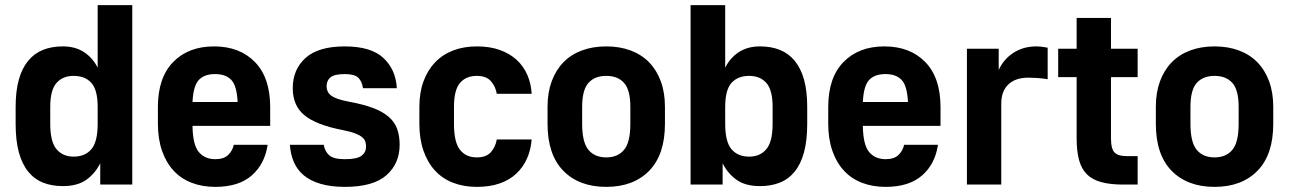

<svg xmlns="http://www.w3.org/2000/svg" viewBox="-20 -720 5028 749"><path d="M225 6Q182 6 148 -7.5Q114 -21 90 -50.5Q66 -80 53.5 -126Q41 -172 41 -237V-303Q41 -365 53.5 -409.5Q66 -454 90 -483Q114 -512 148 -525.5Q182 -539 225 -539Q274 -539 308 -516.5Q342 -494 361 -456V-700H496V0H371V-83Q351 -43 316.5 -18.5Q282 6 225 6ZM267 -109Q312 -109 336.5 -138Q361 -167 361 -237V-303Q361 -369 336.5 -396.5Q312 -424 267 -424Q225 -424 200.5 -396.5Q176 -369 176 -303V-237Q176 -167 200.5 -138Q225 -109 267 -109Z M820 9Q769 9 727.5 -7Q686 -23 657 -54.5Q628 -86 612 -132Q596 -178 596 -237V-303Q596 -417 655.5 -478Q715 -539 815 -539Q915 -539 974.5 -478Q1034 -417 1034 -302V-229H731Q732 -155 755.5 -127Q779 -99 820 -99Q853 -99 870 -115.5Q887 -132 892 -155H1024Q1013 -80 962 -35.5Q911 9 820 9ZM819 -431Q777 -431 755.5 -408Q734 -385 731 -322H907Q904 -385 882.5 -408Q861 -431 819 -431Z M1325 9Q1270 9 1230 -3Q1190 -15 1164.5 -36.5Q1139 -58 1126 -88.5Q1113 -119 1111 -155H1243Q1247 -130 1264 -114.5Q1281 -99 1325 -99Q1373 -99 1390.5 -112.5Q1408 -126 1408 -148Q1408 -159 1405 -168Q1402 -177 1392.5 -185Q1383 -193 1364.5 -200Q1346 -207 1315 -213Q1213 -233 1167.5 -270.5Q1122 -308 1122 -376Q1122 -449 1172 -494Q1222 -539 1325 -539Q1427 -539 1475.5 -494Q1524 -449 1528 -376H1396Q1392 -403 1377.5 -417Q1363 -431 1325 -431Q1285 -431 1269.5 -418.5Q1254 -406 1254 -383Q1254 -373 1258 -364Q1262 -355 1271.5 -347.5Q1281 -340 1298.5 -334Q1316 -328 1343 -323Q1397 -313 1434.5 -299Q1472 -285 1495.5 -265Q1519 -245 1529 -218Q1539 -191 1539 -155Q1539 -82 1487.5 -36.5Q1436 9 1325 9Z M1840 9Q1891 9 1929.5 -4.5Q1968 -18 1994.5 -43Q2021 -68 2036 -102Q2051 -136 2054 -176H1918Q1913 -147 1895 -126.5Q1877 -106 1840 -106Q1798 -106 1774.5 -135.5Q1751 -165 1751 -237V-303Q1751 -369 1774.5 -396.5Q1798 -424 1840 -424Q1877 -424 1895 -403.5Q1913 -383 1918 -354H2054Q2052 -393 2037.5 -427Q2023 -461 1996 -486Q1969 -511 1930 -525Q1891 -539 1840 -539Q1789 -539 1747.5 -523Q1706 -507 1677 -476.5Q1648 -446 1632 -402.5Q1616 -359 1616 -303V-237Q1616 -178 1632 -132Q1648 -86 1677 -54.5Q1706 -23 1747.5 -7Q1789 9 1840 9Z M2345 9Q2239 9 2177.5 -53.8Q2116 -116.6 2116 -237V-303Q2116 -358.6 2132 -402.4Q2148.1 -446.2 2177.5 -476.6Q2207 -507 2249.5 -523Q2292 -539 2345 -539Q2398.1 -539 2440.5 -523Q2483 -507 2512.5 -476.6Q2541.9 -446.2 2558 -402.4Q2574 -358.6 2574 -303V-237Q2574 -116.6 2512.5 -53.8Q2451 9 2345 9ZM2345 -106Q2390 -106 2414.5 -135.5Q2439 -165 2439 -237V-303Q2439 -369 2414.5 -396.5Q2390 -424 2345 -424Q2300 -424 2275.5 -396.5Q2251 -369 2251 -303V-237Q2251 -165 2275.5 -135.5Q2300 -106 2345 -106Z M2945 6Q2888 6 2853.5 -18.5Q2819 -43 2799 -83V0H2674V-700H2809V-456Q2828 -494 2862 -516.5Q2896 -539 2945 -539Q2988 -539 3022 -525.5Q3056 -512 3080 -483Q3104 -454 3116.5 -409.5Q3129 -365 3129 -303V-237Q3129 -172 3116.5 -126Q3104 -80 3080 -50.5Q3056 -21 3022 -7.5Q2988 6 2945 6ZM2903 -109Q2945 -109 2969.5 -138Q2994 -167 2994 -237V-303Q2994 -369 2969.5 -396.5Q2945 -424 2903 -424Q2858 -424 2833.5 -396.5Q2809 -369 2809 -303V-237Q2809 -167 2833.5 -138Q2858 -109 2903 -109Z M3435 9Q3384 9 3342.5 -7Q3301 -23 3272 -54.5Q3243 -86 3227 -132Q3211 -178 3211 -237V-303Q3211 -417 3270.5 -478Q3330 -539 3430 -539Q3530 -539 3589.5 -478Q3649 -417 3649 -302V-229H3346Q3347 -155 3370.5 -127Q3394 -99 3435 -99Q3468 -99 3485 -115.5Q3502 -132 3507 -155H3639Q3628 -80 3577 -35.5Q3526 9 3435 9ZM3434 -431Q3392 -431 3370.5 -408Q3349 -385 3346 -322H3522Q3519 -385 3497.5 -408Q3476 -431 3434 -431Z M3752 -530H3876V-447Q3895 -489 3933.5 -514Q3972 -539 4023 -539Q4033 -539 4041 -538Q4049 -537 4055 -536L4067 -534V-411L4046 -414Q4036 -415 4022.5 -416Q4009 -417 3992 -417Q3941 -417 3913.5 -390.5Q3886 -364 3886 -316V0H3752Z M4362 0Q4311 0 4276 -9.5Q4241 -19 4220 -40Q4199 -61 4189.5 -95.5Q4180 -130 4180 -181V-419H4108V-530H4180V-650H4314V-530H4418V-419H4314V-181Q4314 -139 4328 -125Q4342 -111 4374 -111H4418V0Z M4718 9Q4612 9 4550.5 -53.8Q4489 -116.6 4489 -237V-303Q4489 -358.6 4505 -402.4Q4521.1 -446.2 4550.5 -476.6Q4580 -507 4622.5 -523Q4665 -539 4718 -539Q4771.1 -539 4813.5 -523Q4856 -507 4885.5 -476.6Q4914.9 -446.2 4931 -402.4Q4947 -358.6 4947 -303V-237Q4947 -116.6 4885.5 -53.8Q4824 9 4718 9ZM4718 -106Q4763 -106 4787.5 -135.5Q4812 -165 4812 -237V-303Q4812 -369 4787.5 -396.5Q4763 -424 4718 -424Q4673 -424 4648.5 -396.5Q4624 -369 4624 -303V-237Q4624 -165 4648.5 -135.5Q4673 -106 4718 -106Z"/></svg>

Font: Golos UI VF
Style: Regular
Weight: 400
Designer: A.Korolkova, Vitaly Kuzmin
Foundry: ParaType Ltd
Version: Version 2.000